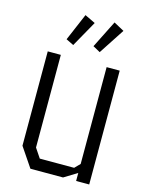

<svg xmlns="http://www.w3.org/2000/svg" viewBox="-139 -1049 878 1134"><g transform="rotate(15 300.0 -481.5)"><path d="M440 -696V-104L408.5 -72H198.5L160 -129.5V-696H80V-119L160.5 0H360L440 -49V0H520V-696ZM169 -794 215.5 -771 304.5 -929.5 240 -960.5ZM333 -795.5 377.5 -771 480.5 -928.5 417 -963Z"/></g></svg>

Font: Kode
Style: Regular
Weight: 400
Monospace: yes
Designer: Isa Ozler
Foundry: Kadena LLC
Version: Version 1.000;gftools[0.9.28]